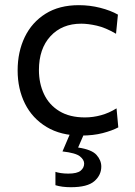

<svg xmlns="http://www.w3.org/2000/svg" viewBox="-20 -528 534 762"><path d="M302 10Q221.5 10 165 -24Q108.5 -58 79.2 -116.5Q50 -175 50 -248.5Q50 -322 78.2 -380.8Q106.5 -439.5 160.8 -473.5Q215 -507.5 293 -507.5Q336.5 -507.5 377.8 -497Q419 -486.5 448 -470L440.5 -394Q398.5 -418.5 364 -426.2Q329.5 -434 302.5 -434Q226 -434 180.2 -384.2Q134.5 -334.5 134.5 -250Q134.5 -197 154.8 -154.2Q175 -111.5 215.8 -86.8Q256.5 -62 317 -62Q349.5 -62 381.2 -70.8Q413 -79.5 442.5 -98L449.5 -22.5Q425 -9.5 387.8 0.2Q350.5 10 302 10ZM261.5 215Q225.5 215 200 207V154Q206.5 156.5 220.5 158.8Q234.5 161 251 161Q286 161 300 149.5Q314 138 314 121Q314 106 297.2 92.5Q280.5 79 228 73L267 -18.5H315V0L290 57.5Q344 65.5 363 86.8Q382 108 382 133Q382 167 354.5 191Q327 215 261.5 215Z"/></svg>

Font: Commissioner
Style: Regular
Weight: 400
Designer: Kostas Bartsokas
Foundry: Kostas Bartsokas
Version: Version 1.000; ttfautohint (v1.8.3)